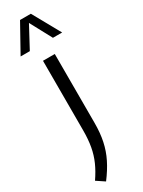

<svg xmlns="http://www.w3.org/2000/svg" viewBox="-297 -835 812 1093"><g transform="rotate(-30 108.5 -288.5)"><path d="M37 232 -15.5 197Q15 152.5 33.8 110.2Q52.5 68 61 21Q69.5 -26 69.5 -85V-542.5H147V-90Q147 -24.5 135.8 29.2Q124.5 83 100.2 131.8Q76 180.5 37 232ZM-28.5 -627.5 72.5 -809H143.5L244.5 -627.5H184L108 -769L32 -627.5Z"/></g></svg>

Font: Encode Sans SmCnd
Style: Regular
Weight: 400
Width: 4
Designer: Multiple Designers
Foundry: Impallari Type
Version: Version 3.002; ttfautohint (v1.8.3) -l 8 -r 50 -G 200 -x 14 